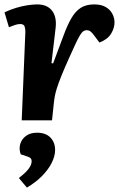

<svg xmlns="http://www.w3.org/2000/svg" viewBox="-21 -546 565 871"><path d="M94 -400.5Q94.5 -415.5 90.5 -426.2Q86.5 -437 70.5 -437Q60.5 -437 48 -433Q35.5 -429 19.5 -422.5L-0.5 -490Q24.5 -502 51.8 -510.3Q79 -518.5 104.3 -522.3Q129.5 -526 148 -526Q193 -526 215.3 -497.3Q237.5 -468.5 231 -416.5L212.5 -259.5L220 -258.5L267.5 -385.5Q285 -433 303.3 -464.2Q321.5 -495.5 345.8 -510.8Q370 -526 406.5 -526Q438.5 -526 458.8 -514Q479 -502 488.8 -483.2Q498.5 -464.5 498.5 -444.5Q498.5 -419 483 -393.2Q467.5 -367.5 430 -353L409.5 -380.5Q398 -397 390 -403Q382 -409 371.5 -409Q364 -409 357 -404.2Q350 -399.5 341.8 -386Q333.5 -372.5 321.8 -347.5Q310 -322.5 291.5 -281Q269.5 -232 256.8 -200Q244 -168 237.3 -146.7Q230.5 -125.5 227.5 -108.5Q224.5 -91.5 222.5 -71.5L215 0H77.5ZM101 305 64.5 261.5Q83.5 247 96.5 234Q109.5 221 116 208.8Q122.5 196.5 122.5 185Q122.5 177.5 118.8 172.8Q115 168 104.5 164.5L73 154Q64.5 131 70.5 108.5Q76.5 86 96.3 71Q116 56 147 56Q186.5 56 207.8 78Q229 100 229 135Q229 161.5 213.8 192.3Q198.5 223 169.8 252.3Q141 281.5 101 305Z"/></svg>

Font: Literata
Style: Italic
Weight: 400
Italic angle: -2°
Designer: Latin by Veronika Burian and Jose Scaglione. Greek by Irene Vlachou. Cyrillic by Vera Evstafieva
Foundry: TypeTogether
Version: Version 3.103;gftools[0.9.29]